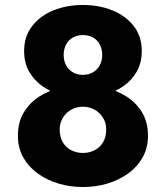

<svg xmlns="http://www.w3.org/2000/svg" viewBox="-20 -736 667 772"><path d="M77 -531Q77 -483 97.5 -447.5Q118 -412 152 -388.5Q186 -365 228 -354Q270 -343 313 -343Q356 -343 398 -354Q440 -365 474.5 -388.5Q509 -412 529.5 -447.5Q550 -483 550 -531Q550 -590 517.5 -631.5Q485 -673 431.5 -694.5Q378 -716 313 -716Q249 -716 195.5 -694.5Q142 -673 109.5 -631.5Q77 -590 77 -531ZM236 -515Q236 -538 245.5 -556.5Q255 -575 273 -585Q291 -595 313 -595Q337 -595 354.5 -585Q372 -575 381.5 -556.5Q391 -538 391 -515Q391 -491 381 -473Q371 -455 353.5 -445Q336 -435 313 -435Q291 -435 273.5 -445Q256 -455 246 -473Q236 -491 236 -515ZM52 -190Q52 -142 73 -104Q94 -66 131 -39Q168 -12 215 2Q262 16 313 16Q365 16 412 2Q459 -12 496 -39Q533 -66 554 -104Q575 -142 575 -190Q575 -245 551 -284.5Q527 -324 487.5 -348.5Q448 -373 402 -384.5Q356 -396 313 -396Q270 -396 224 -384.5Q178 -373 139 -348.5Q100 -324 76 -284.5Q52 -245 52 -190ZM220 -216Q220 -241 232.5 -262Q245 -283 266.5 -295Q288 -307 313 -307Q339 -307 360.5 -295Q382 -283 394.5 -262Q407 -241 407 -216Q407 -185 394.5 -164Q382 -143 360.5 -132Q339 -121 313 -121Q288 -121 266.5 -132Q245 -143 232.5 -164Q220 -185 220 -216Z"/></svg>

Font: Jost
Style: Bold
Weight: 700
Version: Version 3.710